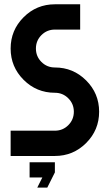

<svg xmlns="http://www.w3.org/2000/svg" viewBox="-20 -723 509 890"><path d="M234.4 -703.1H351.6V-585.9H234.4Q197.8 -585.9 172.1 -560.3Q146.5 -534.7 146.5 -498Q146.5 -461.4 172.1 -435.8Q197.8 -410.2 234.4 -410.2Q319.3 -410.2 379.4 -350.1Q439.5 -290 439.5 -205.1Q439.5 -120.1 379.4 -60.1Q319.3 0 234.4 0H29.3V-117.2H234.4Q271 -117.2 296.6 -142.8Q322.3 -168.5 322.3 -205.1Q322.3 -241.7 296.6 -267.3Q271 -293 234.4 -293Q149.4 -293 89.4 -353Q29.3 -413.1 29.3 -498Q29.3 -583 89.4 -643.1Q149.4 -703.1 234.4 -703.1ZM176.3 99.6H117.2V29.3H234.4V76.2L199.2 146.5H152.8Z"/></svg>

Font: Gerhaus
Style: Regular
Weight: 400
Designer: GGBotNet
Foundry: GGBotNet
Version: 1.01